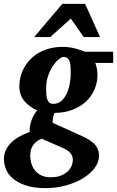

<svg xmlns="http://www.w3.org/2000/svg" viewBox="-51 -742 604 991"><path d="M325.2 83Q325.2 65.9 314.5 50.8Q303.7 35.6 275.9 22.9L164.1 -25.9Q147.5 -19.5 136.2 -10.3Q125 -1 117.9 10.5Q110.8 22 107.9 35.2Q105 48.3 105 62Q105 78.1 109.9 97.4Q114.7 116.7 126.7 133.5Q138.7 150.4 158.9 161.6Q179.2 172.9 210 172.9Q244.1 172.9 266.4 163.1Q288.6 153.3 301.8 139.4Q314.9 125.5 320.1 110.1Q325.2 94.7 325.2 83ZM314 -359.9Q314 -377.4 313.5 -393.6Q313 -409.7 309.3 -421.9Q305.7 -434.1 297.9 -441.2Q290 -448.2 275.9 -448.2Q267.6 -448.2 252.7 -436.5Q237.8 -424.8 223.1 -403.3Q208.5 -381.8 197.8 -351.8Q187 -321.8 187 -285.2Q187 -267.6 188.2 -253.2Q189.5 -238.8 193.1 -228.3Q196.8 -217.8 204.1 -211.9Q211.4 -206.1 224.1 -206.1Q249 -206.1 266.1 -221.4Q283.2 -236.8 293.7 -260Q304.2 -283.2 309.1 -310.1Q314 -336.9 314 -359.9ZM440.9 -417Q445.3 -405.8 448.7 -389.4Q452.1 -373 452.1 -355Q452.1 -317.9 437.7 -282.7Q423.3 -247.6 395.3 -220.2Q367.2 -192.9 325.7 -176.3Q284.2 -159.7 230 -159.2Q224.6 -145 222.2 -130.6Q219.7 -116.2 221.2 -107.9L354 -47.9Q377.9 -37.6 397.5 -27.1Q417 -16.6 430.9 -3.9Q444.8 8.8 452.4 24.9Q460 41 460 63Q460 94.7 438 124.5Q416 154.3 378.4 177.5Q340.8 200.7 290.8 214.8Q240.7 229 184.1 229Q124.5 229 83.7 215.6Q43 202.1 17.3 180.9Q-8.3 159.7 -19.5 132.8Q-30.8 106 -30.8 79.1Q-30.8 53.7 -20.5 32.2Q-10.3 10.7 7.8 -6.8Q25.9 -24.4 50.3 -37.8Q74.7 -51.3 103 -61Q101.1 -72.8 103.3 -87.6Q105.5 -102.5 110.6 -117.9Q115.7 -133.3 123.5 -147.5Q131.3 -161.6 141.1 -171.9Q121.1 -181.2 104.2 -193.1Q87.4 -205.1 75 -220.2Q62.5 -235.4 55.7 -254.4Q48.8 -273.4 48.8 -296.9Q48.8 -320.3 54.7 -344.5Q60.5 -368.7 72.8 -391.1Q85 -413.6 103.3 -433.3Q121.6 -453.1 146.7 -468Q171.9 -482.9 203.6 -491.5Q235.4 -500 273.9 -500Q293 -500 310.3 -497.3Q327.6 -494.6 342.3 -490.5Q356.9 -486.3 368.4 -482.2Q379.9 -478 387.2 -475.1H533.2V-417ZM381.3 -550.8 314.5 -646 208.5 -550.8H125.5L270.5 -722.2H388.2L465.3 -550.8Z"/></svg>

Font: Charis SIL Viet
Style: Bold Italic
Weight: 700
Italic angle: -11°
Foundry: SIL International
Version: Version 5.000